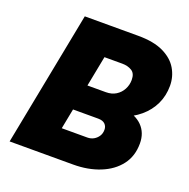

<svg xmlns="http://www.w3.org/2000/svg" viewBox="-128 -843 950 965"><g transform="rotate(20 347.0 -360.0)"><path d="M159 0 189 -152H384Q403 -152 418 -160.5Q433 -169 442.5 -183.5Q452 -198 452 -218Q452 -236 440 -248Q428 -260 403 -260H212L238 -398H394Q425 -398 447.5 -412Q470 -426 482.5 -449.5Q495 -473 495 -500Q495 -535 473.5 -548Q452 -561 423 -561H269L299 -720H450Q533 -720 585 -695Q637 -670 661.5 -628.5Q686 -587 686 -538Q686 -485 665 -440.5Q644 -396 604.5 -362.5Q565 -329 509 -309L502 -353Q572 -343 607.5 -307Q643 -271 643 -214Q643 -146 606.5 -98.5Q570 -51 506.5 -25.5Q443 0 364 0ZM24 0 164 -720H358L218 0Z"/></g></svg>

Font: Kufam ExtraBold
Style: Italic
Weight: 800
Italic angle: -11°
Designer: Artur Schmal
Foundry: Original Type
Version: Version 1.301; ttfautohint (v1.8.3)